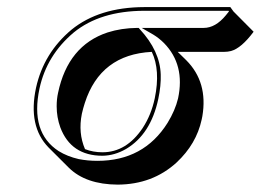

<svg xmlns="http://www.w3.org/2000/svg" viewBox="-20 -449 728 536"><path d="M266.1 -23.9Q333 -23.9 378.4 -91.8Q402.3 -128.4 412.1 -174.8Q428.2 -252.9 403.8 -304.2Q260.3 -296.9 216.8 -161.6Q211.9 -146.5 208.5 -131.3Q197.8 -78.1 217.3 -32.7Q239.7 -23.9 266.1 -23.9ZM476.1 -304.2 500 -280.8Q561 -219.7 544.9 -124.5Q543.9 -119.6 543 -115.2Q528.3 -46.9 472.7 4.9Q405.8 65.9 308.6 66.4Q219.7 65.9 172.4 19.5L115.7 -37.1Q57.6 -96.7 80.6 -204.1Q102.1 -301.3 179.7 -366.2Q256.8 -428.7 382.3 -429.2H623L631.8 -417L688 -360.4Q653.8 -314.5 625 -306.6Q615.7 -304.2 605.5 -304.2ZM266.1 -14.2Q178.2 -14.2 148.4 -93.3Q138.2 -121.6 138.2 -152.3Q138.2 -172.4 142.1 -189.9Q169.9 -321.8 280.3 -358.4Q318.4 -370.6 362.8 -371.1H367.2L370.1 -367.7Q426.8 -306.6 428.7 -240.7Q429.7 -210 421.9 -172.9Q400.9 -74.2 332 -33.2Q299.8 -14.6 266.1 -14.2ZM548.8 -371.1Q581.5 -371.1 610.4 -406.2Q614.7 -411.6 619.1 -417L618.2 -418.9H382.3Q259.8 -418.5 186 -358.4Q110.4 -294.9 90.3 -202.1Q64 -79.1 143.6 -27.3Q168 -12.2 199.7 -4.9Q224.6 0 252 0Q381.3 0 447.8 -106Q469.2 -141.1 477.1 -174.3Q497.1 -268.1 438 -328.6Q423.8 -342.8 407.7 -352.5L375.5 -371.1Z"/></svg>

Font: Linux Biolinum Shadow O
Style: Italic
Weight: 400
Italic angle: -12°
Designer: Philipp H. Poll
Foundry: Philipp H. Poll
Version: Version 0.6.2